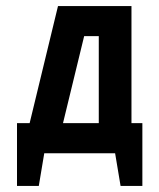

<svg xmlns="http://www.w3.org/2000/svg" viewBox="-20 -502 522 629"><path d="M303.6 -383.6H255.7L186.4 -98.6H303.6ZM170 -482.1H410.7V-98.6H446.4V107.1H375L357.1 0H125L107.1 107.1H35.7V-98.6H77.1Z"/></svg>

Font: Aire Exterior
Style: Regular
Weight: 400
Width: 4
Designer: Jayvee Enaguas (HarvettFox96)
Version: 20190503.02